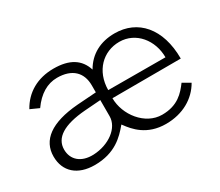

<svg xmlns="http://www.w3.org/2000/svg" viewBox="-99 -753 1135 989"><g transform="rotate(-30 469.0 -258.5)"><path d="M473 -243 880 -244C880 -424 786 -527 649 -527C565 -527 498 -492 458 -422C436 -492 380 -527 286 -527C190 -527 116 -484 74 -408L125 -385C168 -446 220 -477 278 -477C367 -477 414 -430 414 -354V-312L300 -304C138 -291 60 -231 60 -134C60 -45 121 10 223 10C345 10 403 -53 442 -99C444 -103 445 -103 448 -99C479 -56 534 10 647 10C747 10 825 -36 866 -108L821 -134C789 -91 747 -41 653 -41C552 -41 473 -144 473 -243ZM648 -477C747 -477 815 -390 815 -289L475 -290C476 -404 552 -477 648 -477ZM414 -266V-170C414 -101 337 -44 244 -40C169 -37 125 -78 125 -138C125 -208 190 -249 319 -259Z"/></g></svg>

Font: United Sans ExtraLight
Style: Regular
Weight: 200
Designer: Pablo Impallari, Rodrigo Fuenzalida (Modified by Dan O. Williams)
Version: Version 1.000;PS 001.000;hotconv 1.0.88;makeotf.lib2.5.64775